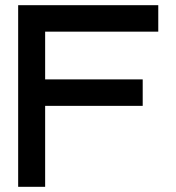

<svg xmlns="http://www.w3.org/2000/svg" viewBox="-20 -720 680 740"><path d="M530 -414V-312H154V0H50V-700H590V-598H154V-414Z"/></svg>

Font: Edgecutting Lite Medium
Style: Medium
Weight: 500
Designer: RandomMaerks (Nguyen Gia Bao)
Version: Version 1.0